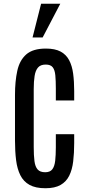

<svg xmlns="http://www.w3.org/2000/svg" viewBox="-20 -1002 469 1031"><path d="M224.1 8.8C257.6 8.8 284.7 2.9 305.2 -8.8C325.7 -20.5 341.2 -37.1 351.8 -58.6C362.4 -80.1 369.5 -105.6 373 -135.3C376.6 -164.9 378.4 -197.8 378.4 -233.9V-281.2H279.8V-210.4C279.8 -182.8 278.6 -158.9 276.4 -138.9C274.1 -118.9 269 -103.6 261 -93C253 -82.4 240.2 -77.1 222.7 -77.1C204.4 -77.1 190.9 -82.1 182.1 -92C173.3 -102 167.6 -116.9 165 -137C162.4 -157 161.1 -182.1 161.1 -212.4V-523.9C161.1 -550.9 162.7 -574.3 165.8 -594C168.9 -613.7 175 -628.8 184.1 -639.4C193.2 -650 207 -655.3 225.6 -655.3C243.2 -655.3 255.7 -650.4 263.2 -640.6C270.7 -630.9 275.3 -616.5 277.1 -597.4C278.9 -578.4 279.8 -554.9 279.8 -526.9V-462.4H378.4V-513.2C378.4 -547.4 376.5 -578.5 372.8 -606.4C369.1 -634.4 361.9 -658.5 351.3 -678.7C340.7 -698.9 325.4 -714.4 305.4 -725.1C285.4 -735.8 259.1 -741.2 226.6 -741.2C179.7 -741.2 144.4 -730.6 120.6 -709.5C96.8 -688.3 80.9 -659 72.8 -621.6C64.6 -584.1 60.5 -541 60.5 -492.2V-247.1C60.5 -208.7 62.5 -173.7 66.4 -142.3C70.3 -110.9 77.9 -83.9 89.1 -61.3C100.3 -38.7 116.8 -21.3 138.4 -9.3C160.1 2.8 188.6 8.8 224.1 8.8ZM154.8 -800.8H209L303.7 -981.9H200.7Z"/></svg>

Font: Antonio
Style: Regular
Weight: 400
Designer: Vernon Adams
Foundry: Vernon Adams
Version: Version 1.002